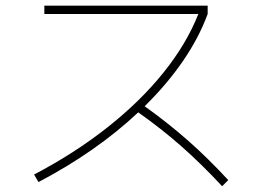

<svg xmlns="http://www.w3.org/2000/svg" viewBox="-20 -683 904 674"><path d="M676.3 -633.8H135.7V-663.1H709V-633.8Q678.2 -550.3 622.1 -468.5Q565.9 -386.7 487.8 -310.1Q570.3 -251 640.1 -189.5Q710 -127.9 781.2 -50.8L759.8 -29.3Q688 -106.4 618.4 -168Q548.8 -229.5 465.3 -288.6Q318.8 -150.9 115.2 -43.9L99.6 -70.3Q242.2 -145 357.4 -236.1Q472.7 -327.1 553.7 -428Q634.8 -528.8 676.3 -633.8Z"/></svg>

Font: Pretendard GOV Thin
Style: Regular
Weight: 100
Designer: Base glyphs from Inter by Rasmus Andersson; Hangeul glyphs from Noto Sans CJK(Source Han Sans) by Jang Soo-young and Kan
Foundry: Kil Hyung-jin
Version: Version 1.309